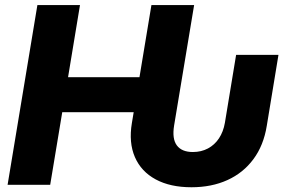

<svg xmlns="http://www.w3.org/2000/svg" viewBox="-20 -748 1160 777"><path d="M754.9 9.8Q668.9 9.8 610.1 -22Q551.3 -53.7 525.9 -112.3Q500.5 -170.9 513.7 -250L521 -293.9H231.9L183.1 0H10.7L131.3 -727.5H303.7L255.4 -435.5H544.4L592.8 -727.5H765.6L684.6 -240.2Q675.8 -186 695.8 -159.4Q715.8 -132.8 760.3 -132.8Q794.4 -132.8 821.5 -147.2Q848.6 -161.6 866.2 -188.2Q883.8 -214.8 890.1 -251L935.5 -525.9H1106.9L1059.6 -238.8Q1046.9 -159.7 1005.6 -104Q964.4 -48.3 900.4 -19.3Q836.4 9.8 754.9 9.8Z"/></svg>

Font: Inter 16pt ExtraBold
Style: Italic
Weight: 800
Italic angle: -9.3988°
Version: Version 4.001;git-66647c0bb